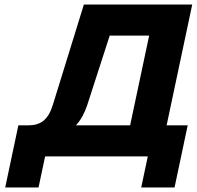

<svg xmlns="http://www.w3.org/2000/svg" viewBox="-20 -690 868 847"><path d="M350 -670 213 -227C192 -160 159 -137 103 -137H61L3 137H150L179 0H632L603 137H750L808 -137H715L828 -670ZM315 -137C337 -161 353 -191 365 -227L464 -533H638L554 -137Z"/></svg>

Font: LT Wave Text Black Italic
Style: Regular
Weight: 900
Designer: Daniel Lyons
Version: Version 2.5 (Glyphs App)